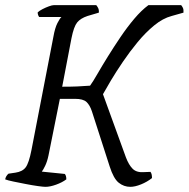

<svg xmlns="http://www.w3.org/2000/svg" viewBox="-27 -724 731 744"><path d="M149 0Q141 0 119.5 -3Q98 -6 72.5 -11Q47 -16 25 -20.5Q3 -25 -7 -29Q-4 -43 6 -51L33 -55Q60 -59 72.5 -75.5Q85 -92 95 -143L180 -582Q186 -616 195.5 -634.5Q205 -653 211 -658H125Q123 -660 121 -665Q119 -670 119 -676Q125 -682 137.5 -688.5Q150 -695 162.5 -699.5Q175 -704 181 -704H346Q349 -701 353 -693.5Q357 -686 356 -675L312 -662Q285 -653 272 -637Q259 -621 250 -576L214 -388Q248 -388 272 -389Q296 -390 322 -392Q333 -407 350.5 -437.5Q368 -468 391 -505Q414 -542 440 -580.5Q466 -619 493.5 -651.5Q521 -684 548 -704H675Q678 -701 681.5 -694Q685 -687 684 -675L638 -662Q604 -653 570.5 -625.5Q537 -598 506.5 -561Q476 -524 449.5 -485Q423 -446 403 -412.5Q383 -379 372 -359L461 -114Q472 -85 487 -70Q502 -55 530 -57L556 -58Q562 -51 562 -34Q543 -19 519.5 -9.5Q496 0 478 0Q453 0 433 -16Q413 -32 398 -79L329 -293Q321 -317 308 -329Q295 -341 264 -341H205L161 -122Q156 -98 148 -81.5Q140 -65 135 -59L224 -50Q230 -44 230 -29Q214 -17 190.5 -8.5Q167 0 149 0Z"/></svg>

Font: Texturina 72pt 72pt Light
Style: Italic
Weight: 300
Italic angle: -11°
Designer: Guillermo Torres Carreño
Foundry: Omnibus-Type
Version: Version 1.002; ttfautohint (v1.8.3)